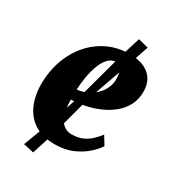

<svg xmlns="http://www.w3.org/2000/svg" viewBox="-183 -764 875 967"><g transform="rotate(30 254.5 -280.0)"><path d="M457.5 -106Q444.5 -84.5 414.8 -57Q385 -29.5 339.8 -9Q294.5 11.5 233.5 11.5Q176 11.5 136.2 -7.5Q96.5 -26.5 72 -58.8Q47.5 -91 36.5 -131Q25.5 -171 25 -212.5Q24.5 -290.5 47.8 -356Q71 -421.5 113 -469.8Q155 -518 211.8 -544.8Q268.5 -571.5 334.5 -571.5Q388.5 -571.5 422.5 -555.2Q456.5 -539 473 -511Q489.5 -483 490.5 -448.5Q492 -400 473.2 -363.5Q454.5 -327 422.5 -301Q390.5 -275 351 -258.2Q311.5 -241.5 270.5 -233.5Q229.5 -225.5 193.5 -224.5Q193.5 -187 199.5 -159Q205.5 -131 217.2 -112.2Q229 -93.5 245.8 -84Q262.5 -74.5 283.5 -74.5Q321.5 -74.5 348.8 -87.5Q376 -100.5 395 -119.5Q414 -138.5 427 -155.5ZM299.5 -503Q271 -503 251.5 -482Q232 -461 219.8 -427.5Q207.5 -394 201.2 -355.8Q195 -317.5 193.5 -283Q210.5 -284 230.8 -290.8Q251 -297.5 270.8 -310Q290.5 -322.5 306.8 -340.8Q323 -359 332.2 -382.8Q341.5 -406.5 340 -435.5Q338.5 -469 328.5 -486Q318.5 -503 299.5 -503ZM162 101 101.5 87.5 144.5 -26 232 -284 301 -538 338.5 -659.5 397.5 -644.5 359 -529.5 268.5 -273.5 199 -14.5Z"/></g></svg>

Font: Merriweather Light 18pt Black
Style: Italic
Weight: 900
Italic angle: -7.8°
Version: Version 2.101